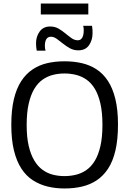

<svg xmlns="http://www.w3.org/2000/svg" viewBox="-20 -1057 731 1087"><path d="M345 -60Q379 -60 411 -68Q443 -76 470 -95Q497 -114 517 -147Q537 -180 548.5 -230Q560 -280 560 -350Q560 -420 548.5 -470.5Q537 -521 517 -554Q497 -587 470 -606Q443 -625 411 -633Q379 -641 345 -641Q311 -641 279.5 -633Q248 -625 221 -606Q194 -587 174 -553.5Q154 -520 142.5 -470Q131 -420 131 -349Q131 -280 142.5 -231Q154 -182 174 -148.5Q194 -115 221 -95.5Q248 -76 279.5 -68Q311 -60 345 -60ZM345 10Q294 10 249 -1Q204 -12 166 -36.5Q128 -61 101 -102.5Q74 -144 59 -205Q44 -266 44 -350Q44 -434 58.5 -495Q73 -556 100 -597.5Q127 -639 164.5 -664Q202 -689 247.5 -699.5Q293 -710 345 -710Q397 -710 443 -699.5Q489 -689 526.5 -664.5Q564 -640 591 -599Q618 -558 633 -497Q648 -436 648 -352Q648 -267 633.5 -205Q619 -143 591.5 -101.5Q564 -60 526.5 -35.5Q489 -11 443.5 -0.5Q398 10 345 10ZM188 -770Q186 -780 185 -791Q184 -802 184 -812Q184 -850 204.5 -878.5Q225 -907 264 -907Q291 -907 311.5 -895Q332 -883 350 -868Q368 -853 385 -841Q402 -829 420 -829Q432 -829 439.5 -836Q447 -843 450.5 -855.5Q454 -868 454 -884Q454 -891 453.5 -898Q453 -905 451 -911H501Q503 -901 503.5 -890Q504 -879 504 -869Q504 -830 484 -801Q464 -772 423 -772Q397 -772 375.5 -784Q354 -796 336 -810.5Q318 -825 301.5 -837Q285 -849 268 -849Q251 -849 242.5 -835.5Q234 -822 234 -797Q234 -790 235 -783Q236 -776 238 -770ZM211 -975V-1037H480V-975Z"/></svg>

Font: Georama ExtraCondensed Thin
Style: Regular
Weight: 400
Version: Version 1.001